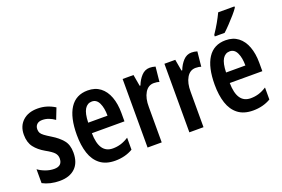

<svg xmlns="http://www.w3.org/2000/svg" viewBox="-101 -1092 2097 1429"><g transform="rotate(-20 947.5 -378.0)"><path d="M332 -154Q332 -74 288 -32Q244 10 166 10Q127 10 93 2Q59 -6 31 -21V-131Q55 -113 89 -100.5Q123 -88 157 -88Q221 -88 221 -148Q221 -173 204.5 -192Q188 -211 139 -238Q88 -267 59 -305Q30 -343 30 -404Q30 -472 73.5 -512.5Q117 -553 191 -553Q229 -553 262.5 -543Q296 -533 328 -513L294 -426Q272 -442 247 -451.5Q222 -461 196 -461Q168 -461 153 -446.5Q138 -432 138 -408Q138 -391 144.5 -379Q151 -367 169 -353.5Q187 -340 220 -320Q270 -290 301 -253Q332 -216 332 -154Z M588 -552Q647 -552 687 -521.5Q727 -491 747.5 -436Q768 -381 768 -309V-242H510Q512 -82 619 -82Q652 -82 682 -91Q712 -100 745 -121V-26Q684 10 605 10Q532 10 486.5 -25Q441 -60 420.5 -122.5Q400 -185 400 -268Q400 -406 447.5 -479Q495 -552 588 -552ZM590 -464Q554 -464 533.5 -431Q513 -398 511 -325H664Q664 -386 645.5 -425Q627 -464 590 -464Z M1080 -553Q1101 -553 1125 -546L1113 -428Q1096 -435 1070 -435Q1025 -435 999.5 -392Q974 -349 975 -279V0H863V-543H949L965 -452H971Q987 -494 1014.5 -523.5Q1042 -553 1080 -553Z M1411 -553Q1432 -553 1456 -546L1444 -428Q1427 -435 1401 -435Q1356 -435 1330.5 -392Q1305 -349 1306 -279V0H1194V-543H1280L1296 -452H1302Q1318 -494 1345.5 -523.5Q1373 -553 1411 -553Z M1680 -552Q1739 -552 1779 -521.5Q1819 -491 1839.5 -436Q1860 -381 1860 -309V-242H1602Q1604 -82 1711 -82Q1744 -82 1774 -91Q1804 -100 1837 -121V-26Q1776 10 1697 10Q1624 10 1578.5 -25Q1533 -60 1512.5 -122.5Q1492 -185 1492 -268Q1492 -406 1539.5 -479Q1587 -552 1680 -552ZM1682 -464Q1646 -464 1625.5 -431Q1605 -398 1603 -325H1756Q1756 -386 1737.5 -425Q1719 -464 1682 -464ZM1830 -757Q1817 -737 1793 -709.5Q1769 -682 1742.5 -654Q1716 -626 1694 -606H1616V-618Q1643 -658 1664 -695Q1685 -732 1701 -766H1830Z"/></g></svg>

Font: Noto Sans Arabic ExtCond SemBd
Style: Regular
Weight: 600
Width: 2
Designer: Monotype Design Team, Nadine Chahine, Nizar Qandah and Khaled Hosny
Foundry: Monotype Imaging Inc.
Version: Version 2.012; ttfautohint (v1.8.4.7-5d5b)